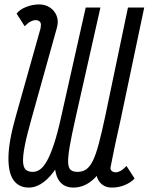

<svg xmlns="http://www.w3.org/2000/svg" viewBox="-20 -834 672 868"><path d="M110 14Q65 14 41 -19.8Q17 -53.5 18.2 -124.8Q19.5 -196 51.5 -308.5L163.5 -706.5Q164 -711.5 164.5 -715.8Q165 -720 165 -722.5Q165 -732 158.5 -737.5Q152 -743 139.5 -743Q131 -743 119 -737Q107 -731 91.5 -715.5L55 -772.5Q69 -791 98 -802.5Q127 -814 157.5 -814Q184.5 -814 205.5 -800.2Q226.5 -786.5 236.2 -762.2Q246 -738 236.5 -706L122.5 -297.5Q101.5 -223.5 92.2 -176.2Q83 -129 84.2 -103Q85.5 -77 96.5 -67Q107.5 -57 128.5 -57Q146 -57 161.8 -68.5Q177.5 -80 193 -107.8Q208.5 -135.5 224.5 -184.2Q240.5 -233 257 -307.5L367.5 -800H434L321 -298.5Q299.5 -200.5 265.8 -130.5Q232 -60.5 192 -23.2Q152 14 110 14ZM486 14Q447.5 14 427.8 -14.8Q408 -43.5 416.5 -92L455.5 -307.5L526.5 -298.5Q520 -268 513 -237.2Q506 -206.5 500.2 -178.8Q494.5 -151 490 -128.8Q485.5 -106.5 482.8 -92.8Q480 -79 479.5 -76.5Q478.5 -66.5 485.5 -60.8Q492.5 -55 504 -55Q512.5 -55 524.2 -61Q536 -67 552 -83.5L588.5 -27Q572.5 -9.5 545 2.2Q517.5 14 486 14ZM312 14Q268 14 246.2 -18.5Q224.5 -51 226.8 -122Q229 -193 257 -308L367.5 -800H434L321 -298.5Q303.5 -220.5 295.2 -172.5Q287 -124.5 288 -99.5Q289 -74.5 299.8 -65.8Q310.5 -57 330.5 -57Q353 -57 369.5 -68.2Q386 -79.5 399.8 -107.2Q413.5 -135 426.5 -183.8Q439.5 -232.5 455.5 -307.5L558.5 -800H632L526.5 -298.5Q505.5 -200.5 474 -130.2Q442.5 -60 401.8 -23Q361 14 312 14Z"/></svg>

Font: Victor Mono Thin
Style: Italic
Weight: 100
Italic angle: -12°
Monospace: yes
Designer: Rune Bjørnerås
Version: Version 1.561;gftools[0.9.30]